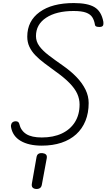

<svg xmlns="http://www.w3.org/2000/svg" viewBox="-20 -951 697 1257"><path d="M253.5 2.5Q168 2.5 115 -28.8Q62 -60 52 -120.5Q50 -129.5 54.8 -140.8Q59.5 -152 73.5 -156Q85 -159 94.2 -155Q103.5 -151 106.5 -139Q116.5 -96 151.8 -73.5Q187 -51 253.5 -51Q329.5 -51 385 -77.2Q440.5 -103.5 470.8 -152Q501 -200.5 501 -267Q501 -303 485.8 -337Q470.5 -371 435.5 -407Q400.5 -443 342 -484.5Q303.5 -512.5 270 -537.8Q236.5 -563 211.5 -589Q186.5 -615 172.5 -644.8Q158.5 -674.5 158.5 -711Q158.5 -813.5 239.5 -872.2Q320.5 -931 463.5 -931Q554.5 -931 599.2 -903.8Q644 -876.5 656.5 -809Q658 -798.5 656.2 -788.8Q654.5 -779 642 -775.5Q630 -773 616.2 -775.8Q602.5 -778.5 601.5 -789.5Q597 -818 584.2 -838Q571.5 -858 543 -868.5Q514.5 -879 462 -879Q349 -879 282.2 -835Q215.5 -791 215.5 -715Q215.5 -679.5 237.2 -649.5Q259 -619.5 298.8 -589Q338.5 -558.5 392.5 -521Q444 -485 481.8 -445.5Q519.5 -406 540 -363.8Q560.5 -321.5 560.5 -276.5Q560.5 -211.5 539.5 -159.8Q518.5 -108 478.8 -71.8Q439 -35.5 382 -16.5Q325 2.5 253.5 2.5ZM214.5 286Q200 284.5 192.8 276Q185.5 267.5 189 249L219 78.5Q222 61.5 232.2 55.8Q242.5 50 258 51.5Q273 53 281 60.8Q289 68.5 286 85.5L254 258Q251 275 240 281.2Q229 287.5 214.5 286Z"/></svg>

Font: Edu VIC WA NT Hand Pre
Style: Regular
Weight: 400
Designer: Tina and Corey Anderson, Eben Sorkin, Mirko Velimirovic
Foundry: Google for Education
Version: Version 1.000